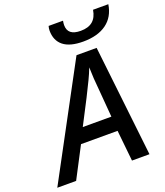

<svg xmlns="http://www.w3.org/2000/svg" viewBox="-223 -1052 1003 1164"><g transform="rotate(-20 278.5 -470.0)"><path d="M327.6 -715.3H457.5L538.1 0H425.3L404.8 -199.2H168.9L64.9 0H-56.6ZM398.9 -293 384.8 -464.8Q376 -552.7 375 -619.6Q361.3 -583.5 344.2 -548.3Q314 -483.4 214.4 -293ZM225.1 -911.1Q225.1 -925.3 229.5 -939.9H322.3Q319.3 -922.4 319.3 -912.1Q319.3 -878.4 340.1 -861.8Q360.8 -845.2 403.3 -845.2Q452.6 -845.2 480.5 -868.7Q508.3 -892.1 516.1 -939.9H614.7Q602.5 -861.3 545.9 -820.1Q489.3 -778.8 395 -778.8Q310.1 -778.8 267.6 -812.7Q225.1 -846.7 225.1 -911.1Z"/></g></svg>

Font: Viking Open Sans Light
Style: Bold Italic
Weight: 600
Italic angle: -12°
Foundry: Ascender Corporation
Version: Version 2.000